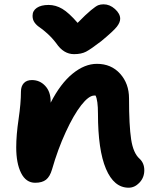

<svg xmlns="http://www.w3.org/2000/svg" viewBox="-20 -875 715 890"><path d="M460 -855Q488.8 -855 512.9 -833.3Q537.1 -811.5 537.1 -788.1Q537.1 -771 521.5 -751Q505.9 -731 449.2 -684.1Q400.9 -647 378.9 -635.5Q356.9 -624 323.2 -624Q274.9 -624 241.2 -673.8Q221.7 -699.7 199 -720Q176.3 -740.2 162.8 -749Q149.4 -757.8 140.1 -770.8Q130.9 -783.7 130.9 -801.8Q130.9 -825.2 150.6 -838.6Q170.4 -852.1 205.1 -852.1Q238.3 -852.1 268.8 -834Q299.3 -815.9 339.8 -769Q378.4 -808.6 401.6 -827.6Q424.8 -846.7 435.3 -850.8Q445.8 -855 460 -855ZM576.2 -4.9Q508.3 -4.9 471.2 -92.3Q434.1 -179.7 434.1 -348.1Q434.1 -410.2 422.9 -432.1H417Q391.6 -432.1 356.4 -387.2Q321.3 -342.3 284.7 -262.7Q248 -183.1 221.2 -89.8Q211.4 -56.2 193.4 -42Q175.3 -27.8 143.1 -27.8Q100.6 -27.8 77.9 -72.8Q55.2 -117.7 55.2 -191.9Q55.2 -249 66.2 -323.2Q77.1 -397.5 77.1 -450.2Q77.1 -475.1 90.3 -489.5Q103.5 -503.9 127.9 -503.9Q164.6 -503.9 189.7 -476.8Q214.8 -449.7 214.8 -404.8V-398.9Q260.7 -488.3 316.7 -533.7Q372.6 -579.1 429.2 -579.1Q495.6 -579.1 536.9 -533.2Q578.1 -487.3 578.1 -418.9Q578.1 -293 587.9 -229Q597.7 -165 627 -139.2Q648.9 -118.7 648.9 -85.9Q648.9 -52.2 626.7 -28.6Q604.5 -4.9 576.2 -4.9Z"/></svg>

Font: Shantell Sans Irregular Bouncy
Style: Bold
Weight: 700
Designer: Stephen Nixon, Anya Danilova, Shantell Martin
Foundry: Arrow Type
Version: Version 1.006;[9816181b4]